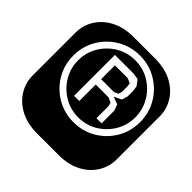

<svg xmlns="http://www.w3.org/2000/svg" viewBox="-182 -805 941 941"><g transform="rotate(45 289.0 -334.5)"><path d="M213.9 0Q147.9 0 99.6 -25.1Q51.3 -50.3 24.7 -92.8Q-2 -135.3 -2 -186V-482.9Q-2 -534.2 24.7 -576.4Q51.3 -618.7 99.6 -643.8Q147.9 -668.9 213.9 -668.9H364.3Q430.2 -668.9 478.8 -643.8Q527.3 -618.7 553.7 -576.4Q580.1 -534.2 580.1 -482.9V-186Q580.1 -135.3 553.7 -92.8Q527.3 -50.3 478.8 -25.1Q430.2 0 364.3 0ZM301.3 -165Q365.2 -165 417.7 -196Q470.2 -227.1 501.2 -279.5Q532.2 -332 532.2 -396Q532.2 -460 501.2 -512.5Q470.2 -564.9 417.7 -595.9Q365.2 -627 301.3 -627Q237.3 -627 184.6 -595.9Q131.8 -564.9 100.8 -512.5Q69.8 -460 69.8 -396Q69.8 -332 100.8 -279.5Q131.8 -227.1 184.6 -196Q237.3 -165 301.3 -165ZM301.3 -198.2Q246.6 -198.2 201.7 -225.1Q156.7 -252 129.9 -296.9Q103 -341.8 103 -396Q103 -450.7 129.9 -495.6Q156.7 -540.5 201.7 -567.4Q246.6 -594.2 301.3 -594.2Q356 -594.2 400.6 -567.4Q445.3 -540.5 472.2 -495.6Q499 -450.7 499 -396Q499 -341.8 472.2 -296.9Q445.3 -252 400.6 -225.1Q356 -198.2 301.3 -198.2ZM211.9 -258.8H248V-373H336.9L361.8 -361.8L367.2 -344.2V-258.8H402.8V-347.2L391.1 -378.9L352.1 -393.1L390.1 -411.1L399.9 -441.9V-480L396 -507.8L374 -537.1L338.9 -542H211.9ZM248 -410.2V-505.9H336.9L361.8 -495.1L364.3 -475.1V-439L358.9 -419.9L336.9 -410.2Z"/></g></svg>

Font: Monofett
Style: Regular
Weight: 400
Designer: Vernon Adams
Foundry: Vernon Adams
Version: Version 1.100; ttfautohint (v1.8.4.7-5d5b);gftools[0.9.28]